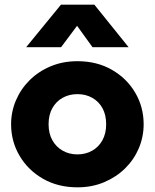

<svg xmlns="http://www.w3.org/2000/svg" viewBox="-20 -787 663 822"><path d="M311.5 15Q228 15 164 -21.8Q100 -58.5 63.8 -120Q27.5 -181.5 27.5 -255Q27.5 -308.5 48.2 -357.2Q69 -406 107 -443.8Q145 -481.5 197 -503.2Q249 -525 311.5 -525Q395 -525 459 -488.2Q523 -451.5 559 -390Q595 -328.5 595 -255Q595 -201.5 574.5 -152.8Q554 -104 516 -66.5Q478 -29 426 -7Q374 15 311.5 15ZM311.5 -126Q346.5 -126 374.5 -141.8Q402.5 -157.5 418.5 -186.5Q434.5 -215.5 434.5 -255Q434.5 -295 418.8 -323.8Q403 -352.5 375 -368.2Q347 -384 311.5 -384Q276 -384 248 -368.2Q220 -352.5 204 -323.8Q188 -295 188 -255Q188 -215.5 204.2 -186.5Q220.5 -157.5 248.5 -141.8Q276.5 -126 311.5 -126ZM92 -585 241 -767H384L530.5 -585H376L310 -676.5L241.5 -585Z"/></svg>

Font: Geologica Thin Roman
Style: Bold
Weight: 700
Version: Version 1.010;gftools[0.9.28]